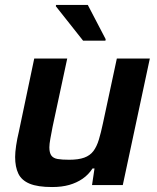

<svg xmlns="http://www.w3.org/2000/svg" viewBox="-20 -746 633 774"><path d="M190 8Q132 8 99.5 -5.5Q67 -19 54 -46Q41 -73 41 -113Q41 -132 45 -159Q49 -186 56 -215L118 -510H251L192 -235Q187 -209 183 -187Q179 -165 179 -152Q179 -130 187 -119Q195 -108 212.5 -105Q230 -102 259 -102Q296 -102 319.5 -110.5Q343 -119 356.5 -137Q370 -155 378.5 -183Q387 -211 395 -249L451 -510H584L475 0H351L361 -67H353Q337 -42 313 -25.5Q289 -9 259 -0.5Q229 8 190 8ZM315 -582 205 -721 206 -726H334L406 -588L405 -582Z"/></svg>

Font: Saira Thin SemiBold
Style: Italic
Weight: 600
Italic angle: -12°
Version: Version 1.101